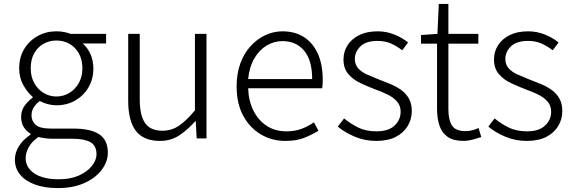

<svg xmlns="http://www.w3.org/2000/svg" viewBox="-20 -707 2932 981"><path d="M275 254Q208 254 159 236Q110 218 83 185.5Q56 153 56 108Q56 73 77 39.5Q98 6 136 -19V-24Q115 -36 101.5 -57.5Q88 -79 88 -110Q88 -145 108 -170Q128 -195 147 -208V-212Q121 -234 99.5 -271.5Q78 -309 78 -358Q78 -414 103.5 -456.5Q129 -499 172.5 -523Q216 -547 268 -547Q291 -547 309.5 -543Q328 -539 341 -534H522V-485H402Q427 -464 442 -431Q457 -398 457 -357Q457 -302 431.5 -259.5Q406 -217 363.5 -193Q321 -169 268 -169Q247 -169 224 -175Q201 -181 183 -191Q166 -178 153.5 -160Q141 -142 141 -117Q141 -89 162 -69.5Q183 -50 241 -50H354Q444 -50 487.5 -20.5Q531 9 531 73Q531 119 499.5 161Q468 203 410.5 228.5Q353 254 275 254ZM268 -214Q304 -214 334 -232Q364 -250 382.5 -282.5Q401 -315 401 -358Q401 -402 383 -434Q365 -466 335 -483Q305 -500 268 -500Q232 -500 202 -483Q172 -466 154.5 -434.5Q137 -403 137 -358Q137 -315 155 -282.5Q173 -250 203 -232Q233 -214 268 -214ZM281 209Q340 209 382.5 190Q425 171 449 141.5Q473 112 473 81Q473 37 442 19.5Q411 2 353 2H243Q234 2 215.5 0Q197 -2 176 -7Q142 17 126.5 45.5Q111 74 111 101Q111 149 155.5 179Q200 209 281 209Z M797 13Q714 13 674.5 -38Q635 -89 635 -193V-534H694V-200Q694 -117 721.5 -78Q749 -39 810 -39Q856 -39 893.5 -64Q931 -89 976 -143V-534H1035V0H985L980 -88H978Q938 -43 895.5 -15Q853 13 797 13Z M1438 13Q1369 13 1312.5 -20.5Q1256 -54 1222.5 -116Q1189 -178 1189 -266Q1189 -331 1208 -383Q1227 -435 1260.5 -471.5Q1294 -508 1336 -527.5Q1378 -547 1423 -547Q1487 -547 1533 -517.5Q1579 -488 1604 -432.5Q1629 -377 1629 -299Q1629 -288 1628.5 -277.5Q1628 -267 1626 -256H1248Q1250 -192 1274.5 -142.5Q1299 -93 1342 -64.5Q1385 -36 1443 -36Q1486 -36 1520 -48.5Q1554 -61 1584 -82L1607 -39Q1575 -19 1535 -3Q1495 13 1438 13ZM1248 -303H1575Q1575 -399 1534 -448Q1493 -497 1423 -497Q1380 -497 1342 -474Q1304 -451 1279 -408Q1254 -365 1248 -303Z M1902 13Q1844 13 1793 -8.5Q1742 -30 1706 -60L1738 -102Q1772 -74 1811 -55Q1850 -36 1904 -36Q1965 -36 1996 -65.5Q2027 -95 2027 -136Q2027 -168 2007.5 -189.5Q1988 -211 1958.5 -225Q1929 -239 1898 -250Q1859 -265 1821.5 -282.5Q1784 -300 1759.5 -329Q1735 -358 1735 -403Q1735 -443 1755.5 -475.5Q1776 -508 1815 -527.5Q1854 -547 1910 -547Q1954 -547 1995 -530.5Q2036 -514 2065 -490L2035 -450Q2008 -471 1978 -484.5Q1948 -498 1909 -498Q1850 -498 1821.5 -470Q1793 -442 1793 -406Q1793 -377 1810 -358Q1827 -339 1855 -326.5Q1883 -314 1913 -302Q1945 -290 1975 -277.5Q2005 -265 2029.5 -247.5Q2054 -230 2069 -204Q2084 -178 2084 -139Q2084 -98 2063 -63Q2042 -28 2002 -7.5Q1962 13 1902 13Z M2350 13Q2297 13 2267.5 -7.5Q2238 -28 2225.5 -65Q2213 -102 2213 -151V-484H2131V-528L2215 -534L2222 -687H2271V-534H2424V-484H2271V-147Q2271 -97 2288.5 -67Q2306 -37 2360 -37Q2375 -37 2393 -41.5Q2411 -46 2425 -53L2439 -7Q2416 1 2392.5 7Q2369 13 2350 13Z M2671 13Q2613 13 2562 -8.5Q2511 -30 2475 -60L2507 -102Q2541 -74 2580 -55Q2619 -36 2673 -36Q2734 -36 2765 -65.5Q2796 -95 2796 -136Q2796 -168 2776.5 -189.5Q2757 -211 2727.5 -225Q2698 -239 2667 -250Q2628 -265 2590.5 -282.5Q2553 -300 2528.5 -329Q2504 -358 2504 -403Q2504 -443 2524.5 -475.5Q2545 -508 2584 -527.5Q2623 -547 2679 -547Q2723 -547 2764 -530.5Q2805 -514 2834 -490L2804 -450Q2777 -471 2747 -484.5Q2717 -498 2678 -498Q2619 -498 2590.5 -470Q2562 -442 2562 -406Q2562 -377 2579 -358Q2596 -339 2624 -326.5Q2652 -314 2682 -302Q2714 -290 2744 -277.5Q2774 -265 2798.5 -247.5Q2823 -230 2838 -204Q2853 -178 2853 -139Q2853 -98 2832 -63Q2811 -28 2771 -7.5Q2731 13 2671 13Z"/></svg>

Font: Noto Sans TC Thin Light
Style: Regular
Weight: 300
Version: Version 2.004-H2;hotconv 1.0.118;makeotfexe 2.5.65603